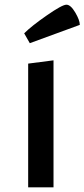

<svg xmlns="http://www.w3.org/2000/svg" viewBox="-20 -798 360 818"><path d="M320 -692 107 -614 83 -656Q114 -687 179.5 -732.5Q245 -778 263 -778Q281 -778 300.5 -745Q320 -712 320 -692ZM100 0V-527L208 -541V0Z"/></svg>

Font: Convergence
Style: Regular
Weight: 400
Designer: Nicolas Silva and John Vargas
Foundry: Nicolas Silva and Jonh Vargas
Version: Version 1.002